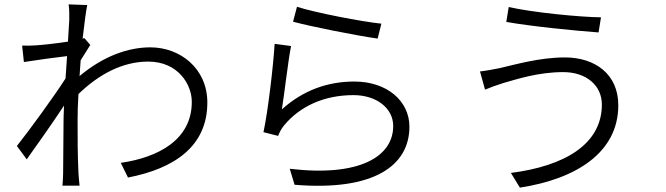

<svg xmlns="http://www.w3.org/2000/svg" viewBox="-20 -811 3040 876"><path d="M296 -719 290 -621C238 -613 175 -606 143 -604C120 -603 102 -602 81 -603L89 -528C152 -538 242 -550 286 -555L279 -453C230 -376 113 -215 57 -145L102 -84C153 -155 223 -255 272 -329L270 -271C269 -164 269 -117 268 -20C268 -4 266 23 265 36H343C341 18 339 -5 338 -22C334 -110 334 -167 334 -260C334 -297 335 -339 338 -382C430 -471 538 -530 656 -530C794 -530 855 -424 855 -347C856 -172 699 -92 531 -68L564 -1C776 -42 927 -144 926 -345C925 -499 802 -595 666 -595C569 -595 455 -558 343 -464L348 -536L392 -606L365 -637L357 -635C365 -707 373 -764 378 -788L293 -791C297 -767 296 -741 296 -719Z M1335 -780 1317 -712C1393 -691 1609 -648 1703 -635L1720 -703C1632 -712 1419 -753 1335 -780ZM1308 -601 1233 -611C1227 -510 1202 -298 1182 -208L1249 -191C1255 -207 1263 -223 1277 -240C1349 -326 1458 -377 1593 -377C1697 -377 1774 -318 1774 -236C1774 -97 1621 -3 1302 -41L1324 32C1687 62 1848 -56 1848 -233C1848 -350 1746 -439 1597 -439C1474 -439 1363 -399 1266 -312C1277 -378 1294 -531 1308 -601Z M2726 -334C2726 -151 2553 -53 2311 -22L2352 45C2607 6 2801 -114 2801 -331C2801 -472 2696 -549 2557 -549C2442 -549 2329 -516 2259 -500C2229 -494 2197 -488 2170 -485L2193 -402C2217 -412 2244 -422 2276 -432C2336 -449 2434 -482 2550 -482C2655 -482 2726 -421 2726 -334ZM2301 -779 2290 -711C2402 -691 2601 -671 2711 -663L2722 -732C2626 -733 2410 -754 2301 -779Z"/></svg>

Font: ChiuKong Gothic MN Normal
Style: Regular
Weight: 350
Designer: Ryoko NISHIZUKA 西塚涼子 (kana, bopomofo & ideographs); Paul D. Hunt (Latin, Greek & Cyrillic); Sandoll Communications 산돌커뮤니
Foundry: Adobe
Version: Version 1.300